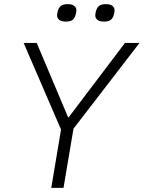

<svg xmlns="http://www.w3.org/2000/svg" viewBox="-20 -905 692 925"><path d="M227 0 274 -281 94 -698H157L308 -340H311L582 -698H652L334 -285L286 0ZM297 -801Q274 -801 264.5 -810Q255 -819 255 -830Q255 -839 258 -850Q262 -867 272.5 -876Q283 -885 306 -885Q329 -885 338.5 -876Q348 -867 348 -856Q348 -846 345 -836Q341 -819 330.5 -810Q320 -801 297 -801ZM481 -801Q458 -801 448.5 -810Q439 -819 439 -830Q439 -839 442 -850Q446 -867 456.5 -876Q467 -885 490 -885Q513 -885 522.5 -876Q532 -867 532 -856Q532 -846 529 -836Q525 -819 514.5 -810Q504 -801 481 -801Z"/></svg>

Font: IBM Plex Mono Light
Style: Italic
Weight: 300
Italic angle: -9°
Monospace: yes
Designer: Mike Abbink, Paul van der Laan, Pieter van Rosmalen
Foundry: Bold Monday
Version: Version 2.3